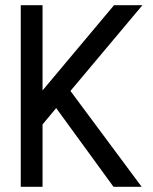

<svg xmlns="http://www.w3.org/2000/svg" viewBox="-20 -720 588 740"><path d="M526 0H417.5L196.5 -303.5L144 -240.5V0H60V-700H144V-371.5L419.5 -700H529L251.5 -369.5Z"/></svg>

Font: Urbanist Medium
Style: Regular
Weight: 500
Designer: Corey Hu
Foundry: Corey Hu
Version: Version 1.321; ttfautohint (v1.8.4.7-5d5b)